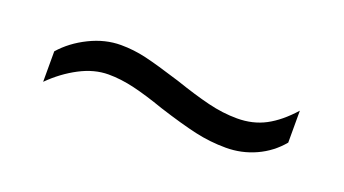

<svg xmlns="http://www.w3.org/2000/svg" viewBox="-27 -479 657 367"><g transform="rotate(20 301.0 -295.5)"><path d="M61 -299Q82 -323 113.5 -338.5Q145 -354 177 -354Q203 -354 228.5 -348Q254 -342 302 -327Q343 -313 373.5 -305.5Q404 -298 433 -298Q465 -298 490.5 -311.5Q516 -325 541 -353V-288Q521 -264 492.5 -251Q464 -238 432 -238Q400 -238 369 -245Q338 -252 291 -267Q254 -280 226.5 -286.5Q199 -293 174 -293Q145 -293 115.5 -277.5Q86 -262 61 -237Z"/></g></svg>

Font: Trirong SemiBold
Style: Regular
Weight: 600
Designer: Katatrad Team
Foundry: CadsonDemak
Version: Version 1.000